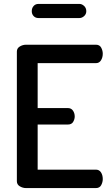

<svg xmlns="http://www.w3.org/2000/svg" viewBox="-20 -959 562 979"><path d="M113 0Q96 0 81 -9Q66 -18 66 -35V-696Q66 -713 81 -722Q96 -731 113 -731H469Q488 -731 496 -716Q504 -701 504 -685Q504 -666 495 -651.5Q486 -637 469 -637H172V-408H326Q343 -408 352 -395Q361 -382 361 -365Q361 -351 353 -337.5Q345 -324 326 -324H172V-94H469Q486 -94 495 -80Q504 -66 504 -46Q504 -30 496 -15Q488 0 469 0ZM176 -867Q161 -867 151.5 -877Q142 -887 142 -902Q142 -918 151.5 -928.5Q161 -939 176 -939H385Q398 -939 409 -928.5Q420 -918 420 -902Q420 -887 409 -877Q398 -867 385 -867Z"/></svg>

Font: Dosis SemiBold
Style: Regular
Weight: 600
Designer: EdgarTolentino, PabloImpallari, IginoMarini
Foundry: EdgarTolentino, PabloImpallari, IginoMarini
Version: Version 3.001; ttfautohint (v1.8.2)